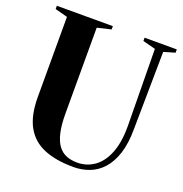

<svg xmlns="http://www.w3.org/2000/svg" viewBox="-134 -862 944 989"><g transform="rotate(20 338.0 -367.0)"><path d="M374.5 8.5Q277.5 8.5 211.8 -19Q146 -46.5 112.5 -107.2Q79 -168 79 -268V-707L10.5 -725V-743H317.5V-725L242 -707V-236.5Q242 -174 251.8 -132Q261.5 -90 280 -65.2Q298.5 -40.5 325 -30Q351.5 -19.5 384.5 -19.5Q435.5 -19.5 476.8 -48Q518 -76.5 542 -135.2Q566 -194 566 -283.5L561 -707L491.5 -725V-743H668V-725L606.5 -707L601 -284.5Q601 -203.5 582.8 -147.5Q564.5 -91.5 533.2 -57Q502 -22.5 461 -7Q420 8.5 374.5 8.5Z"/></g></svg>

Font: Merriweather 144pt
Style: Bold
Weight: 700
Version: Version 2.100